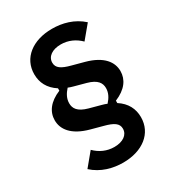

<svg xmlns="http://www.w3.org/2000/svg" viewBox="-209 -828 1017 1122"><g transform="rotate(-30 300.0 -267.0)"><path d="M511 -2.8C511 -58.9 486.9 -108 432.2 -143.1V-159.1C507.1 -190 541.9 -239 541.9 -296.2C541.9 -355.1 502.8 -415.1 388.1 -446L310 -467C248.9 -483 220.9 -501.1 220.9 -536.9C220.9 -578.1 258.9 -605.1 317.1 -605.1C366.8 -605.1 410.9 -584.9 446 -550.1L519.2 -638.1C460.9 -691.1 387.1 -709.9 317.8 -709.9C187.1 -709.9 95.9 -639.9 95.9 -530.9C95.9 -475.1 120 -426.1 175.1 -391V-375C100.1 -344.1 65 -295.1 65 -237.9C65 -179 104 -119 219.1 -88.1L296.9 -67.1C358 -51.1 386 -33 386 2.8C386 44 348 71 290.1 71C240.1 71 196 51.1 160.9 16L88.1 104C146 157 220.2 176.1 289.1 176.1C420.1 176.1 511 105.8 511 -2.8ZM187.9 -282C187.9 -312.9 202.1 -339.8 225.9 -366.1C236.2 -361.9 247.2 -358 258.9 -355.1L335.9 -334.2C402 -316.1 419 -285.9 419 -252.1C419 -220.9 404.8 -193.9 381 -168C371.1 -171.9 360.1 -176.1 348 -179L271 -199.9C204.9 -218 187.9 -247.9 187.9 -282Z"/></g></svg>

Font: Margiela Mono Bold
Style: Regular
Weight: 700
Designer: Mike Abbink, Paul van der Laan, Pieter van Rosmalen
Foundry: Bold Monday
Version: Version 2.003 2021